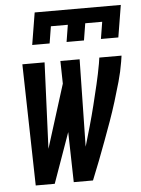

<svg xmlns="http://www.w3.org/2000/svg" viewBox="-53 -792 613 835"><g transform="rotate(-5 253.0 -375.0)"><path d="M69 0 57 -530H154L138 -154L225 -431L223 -530H307L300 -149Q313 -193 325.5 -237Q338 -281 349 -325.5Q360 -370 370.5 -414.5Q381 -459 389 -504L393 -530H490L486 -504Q479 -461 467 -418.5Q455 -376 442 -334Q429 -292 414 -250Q399 -208 383.5 -166.5Q368 -125 352 -83Q336 -41 319 0H235L230 -219L152 0ZM107 -610 130 -750H506L483 -610H407L419 -684H345L333 -610H257L269 -684H195L183 -610Z"/></g></svg>

Font: Iosevka Curly Slab SmBdObl
Style: Regular
Weight: 600
Italic angle: -9°
Monospace: yes
Designer: Belleve Invis
Foundry: Belleve Invis
Version: Version 11.0.0; ttfautohint (v1.8.3)